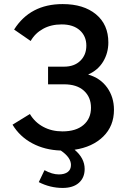

<svg xmlns="http://www.w3.org/2000/svg" viewBox="-20 -737 624 950"><path d="M543.9 -193.8Q543.9 -113.3 490.7 -61.3Q437.5 -9.3 349.1 3.9Q398.9 45.9 398.9 99.1Q398.9 142.1 370.4 167.5Q341.8 192.9 290 192.9Q228 192.9 171.9 164.1L200.2 105Q238.3 126 271 126Q299.3 126 315.2 114Q331.1 102.1 331.1 79.1Q331.1 42 280.8 7.8Q202.1 5.4 139.9 -27.8Q77.6 -61 42 -120.1L127.9 -172.9Q152.3 -131.8 194.1 -109.4Q235.8 -86.9 289.1 -86.9Q356 -86.9 393.1 -118.7Q430.2 -150.4 430.2 -204.1Q430.2 -256.3 395.3 -288.1Q360.4 -319.8 296.9 -319.8H217.8V-407.2H296.9Q347.7 -407.2 377.4 -436.3Q407.2 -465.3 407.2 -511.2Q407.2 -558.1 374.8 -587.2Q342.3 -616.2 285.2 -616.2Q232.4 -616.2 192.9 -594.2Q153.3 -572.3 131.8 -534.2L49.8 -590.8Q129.4 -716.8 290 -716.8Q393.6 -716.8 454.8 -666.3Q516.1 -615.7 516.1 -526.9Q516.1 -475.1 490.5 -432.4Q464.8 -389.6 416 -368.2Q476.1 -351.1 510 -304Q543.9 -256.8 543.9 -193.8Z"/></svg>

Font: Rawline SemiBold
Style: Regular
Weight: 600
Designer: Matt McInerney, Pablo Impallari, Rodrigo Fuenzalida
Foundry: Matt McInerney, Pablo Impallari, Rodrigo Fuenzalida
Version: Version 4.020;PS 004.020;hotconv 1.0.88;makeotf.lib2.5.64775